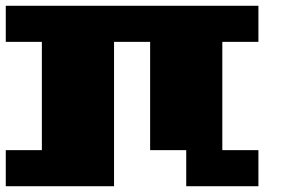

<svg xmlns="http://www.w3.org/2000/svg" viewBox="-20 -770 1040 665"><path d="M0 -125V-250H125V-625H0V-750H875V-625H750V-250H875V-125H625V-250H500V-625H375V-125Z"/></svg>

Font: Press Start 2P
Style: Regular
Weight: 400
Designer: CodeMan38
Foundry: CodeMan38
Version: Version 3.000